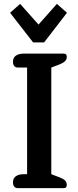

<svg xmlns="http://www.w3.org/2000/svg" viewBox="-20 -972 401 992"><path d="M32 -906 84 -952 179 -845 274 -952 326 -906 208 -753H151ZM47 -30Q47 -51 62 -61.5Q77 -72 103 -72H120V-623H72Q60 -623 53.5 -631Q47 -639 47 -653Q47 -674 62 -684.5Q77 -695 102 -695H308Q318 -695 321.5 -690.5Q325 -686 325 -678Q325 -665 316 -656Q307 -647 287 -639L245 -623V-72L287 -56Q308 -48 316.5 -39Q325 -30 325 -17Q325 -9 321.5 -4.5Q318 0 308 0H72Q60 0 53.5 -8Q47 -16 47 -30Z"/></svg>

Font: MaitreeSemiBold
Style: Regular
Weight: 600
Designer: CadsonDemak Team
Foundry: CadsonDemak
Version: Version 1.000